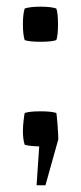

<svg xmlns="http://www.w3.org/2000/svg" viewBox="-20 -429 240 569"><path d="M96.2 4.9Q65.4 3.9 53.2 0Q47.9 -16.1 47.9 -41Q47.9 -54.2 50 -72.5Q52.2 -90.8 53.2 -94.2Q67.9 -99.1 100.1 -99.1Q132.3 -99.1 147 -94.2Q147.9 -91.8 150.4 -60.8Q152.8 -29.8 152.8 -16.1L114.7 120.1H88.4ZM53.2 -310.1Q47.9 -326.2 47.9 -356.9Q47.9 -387.7 53.2 -403.8Q69.3 -409.2 100.1 -409.2Q130.9 -409.2 147 -403.8Q151.9 -389.2 151.9 -356.9Q151.9 -324.7 147 -310.1Q132.3 -305.2 100.1 -305.2Q67.9 -305.2 53.2 -310.1Z"/></svg>

Font: Nikodecs
Style: Medium
Weight: 500
Version: Version 0.29